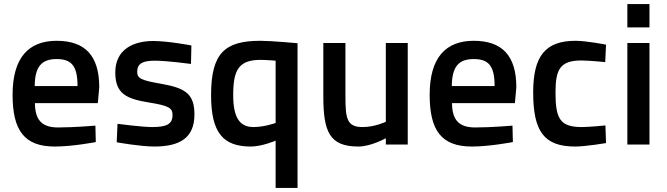

<svg xmlns="http://www.w3.org/2000/svg" viewBox="-20 -712 3286 946"><path d="M151 -288C152 -384 185 -421 259 -421C332 -421 362 -388 362 -288H151ZM266 -84C183 -84 153 -124 152 -204H462L469 -282C469 -438 399 -511 259 -511C121 -511 42 -428 42 -245C42 -69 100 10 250 10C338 10 452 -12 452 -12L450 -93C450 -93 345 -84 266 -84Z M923 -488C923 -488 808 -510 735 -510C636 -510 548 -468 548 -355C548 -249 604 -225 714 -207C813 -191 830 -180 830 -145C830 -101 802 -86 730 -86C679 -86 559 -102 559 -102L555 -11C555 -11 671 10 740 10C864 10 938 -31 938 -148C938 -248 895 -278 775 -299C677 -316 656 -325 656 -358C656 -399 683 -413 743 -413C803 -413 921 -397 921 -397L923 -488Z M1263 -417C1290 -417 1338 -413 1338 -413V-106C1338 -106 1282 -86 1229 -86C1162 -86 1129 -131 1129 -243C1129 -364 1154 -417 1263 -417ZM1216 10C1271 10 1338 -19 1338 -19V214H1446V-499C1446 -499 1318 -511 1263 -511C1087 -511 1020 -450 1020 -243C1020 -57 1080 10 1216 10Z M1881 -112C1881 -112 1827 -86 1767 -86C1689 -86 1682 -127 1682 -238V-500H1573V-239C1573 -63 1603 10 1746 10C1808 10 1881 -31 1881 -31V0H1989V-500H1881Z M2206 -288C2207 -384 2240 -421 2314 -421C2387 -421 2417 -388 2417 -288H2206ZM2321 -84C2238 -84 2208 -124 2207 -204H2517L2524 -282C2524 -438 2454 -511 2314 -511C2176 -511 2097 -428 2097 -245C2097 -69 2155 10 2305 10C2393 10 2507 -12 2507 -12L2505 -93C2505 -93 2400 -84 2321 -84Z M2816 -511C2667 -511 2607 -436 2607 -257C2607 -65 2660 10 2814 10C2865 10 2966 -7 2966 -7L2963 -94C2963 -94 2884 -86 2846 -86C2738 -86 2717 -129 2717 -257C2717 -372 2741 -414 2845 -414C2883 -414 2962 -406 2962 -406L2966 -492C2966 -492 2869 -511 2816 -511Z M3180 -577V-692H3071V-577ZM3180 0V-500H3071V0Z"/></svg>

Font: RazerF5 SemiBold
Style: Regular
Weight: 600
Foundry: Razer Inc.
Version: Version 2